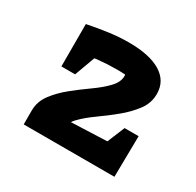

<svg xmlns="http://www.w3.org/2000/svg" viewBox="-94 -850 592 581"><g transform="rotate(30 202.0 -560.0)"><path d="M51 -373V-421Q51 -453 70.5 -479Q90 -505 118 -527.5Q146 -550 175 -570.5Q204 -591 223 -611Q242 -631 242 -652Q242 -660 239 -671Q236 -682 227 -699L272 -655Q258 -656 243 -657Q228 -658 213 -658Q179 -658 146 -654.5Q113 -651 81 -644L62 -730Q102 -738 136 -742.5Q170 -747 203 -747Q276 -747 315 -723Q354 -699 354 -654Q354 -622 334.5 -596Q315 -570 287 -547Q259 -524 230 -503.5Q201 -483 181.5 -463Q162 -443 162 -421V-373ZM88 -373V-447L340 -457V-373ZM262 -373 321 -516H370L368 -373ZM62 -582V-730L165 -732L110 -582Z"/></g></svg>

Font: Piazzolla Thin Black
Style: Regular
Weight: 900
Version: Version 2.005